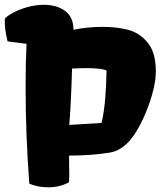

<svg xmlns="http://www.w3.org/2000/svg" viewBox="-29 -777 699 807"><path d="M82.5 -592.8 2.9 -603Q-4.4 -632.8 -6.8 -652.6Q-9.3 -672.4 -8.8 -698.2Q1 -710.4 27.6 -724.4Q54.2 -738.3 88.1 -747.6Q122.1 -756.8 153.8 -756.8Q210.9 -756.8 245.4 -730.5Q279.8 -704.1 279.8 -651.9Q339.8 -664.1 401.9 -664.1Q460 -664.1 508.1 -652.1Q556.2 -640.1 591.1 -598.6Q626 -557.1 626 -476.1Q626 -435.5 610.6 -380.6Q595.2 -325.7 570.8 -274.2Q546.4 -222.7 521 -191.4Q481.4 -144 433.1 -135.7Q353 -123 263.7 -123H261.2L261.7 -78.1Q262.2 -65.9 262.2 -43Q262.2 -30.8 261.2 -11.2Q222.7 10.3 173.3 10.3Q131.3 10.3 94.2 -4.9Q78.6 -209.5 78.6 -410.6Q78.6 -515.1 82.5 -592.8ZM418.9 -479.5Q416.5 -483.9 394 -487.3Q371.6 -490.7 335.9 -490.7Q311 -490.7 273.9 -488.8Q269.5 -341.3 262.2 -252L397.9 -260.3Q408.7 -307.1 413.1 -361.6Q417.5 -416 418.9 -479.5Z"/></svg>

Font: Kavoon
Style: Regular
Weight: 400
Designer: Viktoriya Grabowska
Foundry: Viktoriya Grabowska
Version: Version 1.004; ttfautohint (v1.4.1)